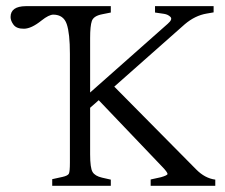

<svg xmlns="http://www.w3.org/2000/svg" viewBox="-20 -601 728 621"><path d="M14.2 -545.9Q14.2 -580.6 63.5 -581.1H338.4V-560.5L309.6 -554.7Q282.7 -549.3 277.1 -533.2Q271.5 -517.1 271.5 -478.5V-301.8L522.9 -524.4Q539.1 -538.6 531.2 -546.4Q523.4 -554.2 510.7 -556.2L481.4 -560.5V-581.1H670.9V-561L648.4 -557.1Q610.8 -550.8 577.6 -522.5L349.6 -320.8L614.3 -53.2Q642.6 -24.4 676.3 -20V0H467.3V-20.5L500.5 -27.8Q521 -33.7 522 -38.1Q521.5 -44.4 504.4 -62L299.3 -276.9L271.5 -252.4V-102.1Q271.5 -58.1 279.3 -44.9Q287.1 -31.7 310.1 -26.4L338.4 -20V0H148.9V-21.5L182.1 -28.8Q199.7 -32.7 202.9 -39.6Q206.1 -46.4 206.1 -74.7V-426.8Q206.1 -493.2 195.8 -523.2Q185.5 -553.2 152.8 -553.7Q138.2 -553.7 114.3 -534.7Q81.5 -508.3 57.6 -508.1Q33.7 -507.8 23.9 -520.8Q14.2 -533.7 14.2 -545.9Z"/></svg>

Font: Lancelot
Style: Regular
Weight: 400
Designer: Marion Kadi
Foundry: Marion Kadi, Anton Koovit
Version: 1.004